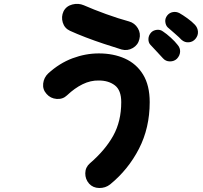

<svg xmlns="http://www.w3.org/2000/svg" viewBox="-20 -870 1040 985"><path d="M545 76Q521 95 489 94.5Q457 94 437 72Q417 49 417.5 18.5Q418 -12 441 -32Q520 -100 561 -174Q602 -248 602 -346Q602 -407 569.5 -432Q537 -457 487 -457Q445 -458 404 -438Q363 -418 324 -381Q302 -360 270.5 -362.5Q239 -365 219 -388Q198 -411 201.5 -441.5Q205 -472 227 -493Q285 -546 352 -571Q419 -596 487 -596Q562 -596 621 -569.5Q680 -543 714 -487.5Q748 -432 748 -346Q748 -214 693 -107Q638 0 545 76ZM604 -616Q562 -629 513.5 -645Q465 -661 419.5 -678.5Q374 -696 339 -712Q311 -725 302 -754.5Q293 -784 306 -812Q320 -839 351 -847Q382 -855 410 -843Q460 -821 523.5 -798Q587 -775 642 -760Q671 -752 687 -725.5Q703 -699 695 -669Q688 -639 661 -623.5Q634 -608 604 -616ZM911 -666Q901 -677 878.5 -696.5Q856 -716 840 -730Q830 -740 828 -758Q826 -776 839 -792Q850 -805 867 -808Q884 -811 900 -803Q918 -793 941.5 -776Q965 -759 980 -743Q994 -728 995.5 -708Q997 -688 983 -671Q970 -655 949 -653Q928 -651 911 -666ZM888 -569Q874 -555 852 -555Q830 -555 816 -571Q806 -582 785.5 -604Q765 -626 751 -641Q741 -652 741.5 -670.5Q742 -689 756 -704Q767 -715 785 -717Q803 -719 817 -708Q834 -697 856 -677Q878 -657 891 -640Q905 -624 904 -604.5Q903 -585 888 -569Z"/></svg>

Font: Zen Maru Gothic Black
Style: Regular
Weight: 900
Designer: Yoshimichi Ohira
Foundry: Positype
Version: Version 1.001